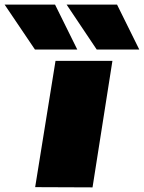

<svg xmlns="http://www.w3.org/2000/svg" viewBox="-128 -810 622 830"><path d="M272 0 24 -1 112 -547H358ZM23 -596 -108 -790H110L206 -596ZM290 -596 160 -790H378L474 -596Z"/></svg>

Font: Georama ExtraExtended ExtraBold
Style: Italic
Weight: 800
Width: 8
Italic angle: -9°
Designer: Jean-Baptiste Levee
Foundry: Production Type
Version: Version 1.000